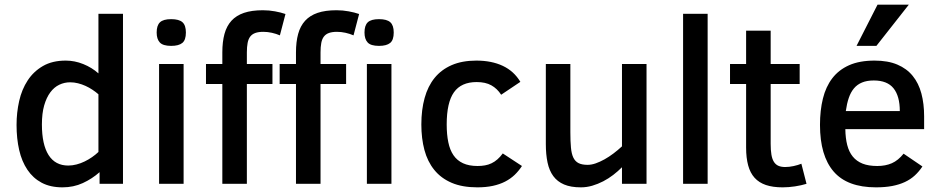

<svg xmlns="http://www.w3.org/2000/svg" viewBox="-20 -786 4019 821"><path d="M405.8 0V-49.8Q374 -21.5 334.2 -3.2Q294.4 15.1 247.1 15.1Q195.3 15.1 158.2 -4.6Q121.1 -24.4 97.2 -60.1Q73.2 -95.7 62 -144.5Q50.8 -193.4 50.8 -252Q50.8 -304.7 62 -354.2Q73.2 -403.8 98.4 -442.1Q123.5 -480.5 163.6 -503.7Q203.6 -526.9 261.2 -526.9Q299.3 -526.9 336.2 -512Q373 -497.1 400.9 -472.2V-727.1H505.9V0ZM400.9 -382.8Q389.2 -393.1 375.2 -402.3Q361.3 -411.6 345.7 -418.7Q330.1 -425.8 313.5 -429.9Q296.9 -434.1 279.8 -434.1Q255.4 -434.1 233.4 -423.6Q211.4 -413.1 195.1 -391.1Q178.7 -369.1 168.9 -335.2Q159.2 -301.3 159.2 -253.9Q159.2 -168 187.7 -123Q216.3 -78.1 272 -78.1Q289.6 -78.1 307.4 -82.8Q325.2 -87.4 341.8 -95.5Q358.4 -103.5 373.5 -114Q388.7 -124.5 400.9 -136.2Z M774.9 -647Q774.9 -614.7 759.5 -602.3Q744.1 -589.8 711.9 -589.8Q676.8 -589.8 663.3 -604.5Q649.9 -619.1 649.9 -647Q649.9 -677.2 664.1 -690.7Q678.2 -704.1 711.9 -704.1Q745.6 -704.1 760.3 -690.9Q774.9 -677.7 774.9 -647ZM660.2 0V-512.2H765.1V0Z M1176.8 -634.8Q1161.1 -641.6 1142.6 -645.8Q1124 -649.9 1106 -649.9Q1085.4 -649.9 1071.8 -645Q1058.1 -640.1 1050 -629.6Q1042 -619.1 1038.8 -602.3Q1035.6 -585.4 1035.6 -562V-512.2H1145V-426.8H1035.6V0H930.7V-426.8H860.8V-512.2H930.7V-562Q930.7 -606.9 939.9 -640.9Q949.2 -674.8 969.7 -697.3Q990.2 -719.7 1023.2 -731Q1056.2 -742.2 1104 -742.2Q1130.9 -742.2 1156 -737.5Q1181.2 -732.9 1200.7 -726.1ZM1491.7 -634.8Q1476.1 -641.6 1457.5 -645.8Q1439 -649.9 1420.9 -649.9Q1400.4 -649.9 1386.7 -645Q1373 -640.1 1365 -629.6Q1356.9 -619.1 1353.8 -602.3Q1350.6 -585.4 1350.6 -562V-512.2H1460V-426.8H1350.6V0H1245.6V-426.8H1175.8V-512.2H1245.6V-562Q1245.6 -606.9 1254.9 -640.9Q1264.2 -674.8 1284.7 -697.3Q1305.2 -719.7 1338.1 -731Q1371.1 -742.2 1418.9 -742.2Q1445.8 -742.2 1470.9 -737.5Q1496.1 -732.9 1515.6 -726.1ZM1663.6 -647Q1663.6 -614.7 1648.2 -602.3Q1632.8 -589.8 1600.6 -589.8Q1565.4 -589.8 1552 -604.5Q1538.6 -619.1 1538.6 -647Q1538.6 -677.2 1552.7 -690.7Q1566.9 -704.1 1600.6 -704.1Q1634.3 -704.1 1648.9 -690.9Q1663.6 -677.7 1663.6 -647ZM1548.8 0V-512.2H1653.8V0Z M2211.9 -76.2Q2198.2 -55.2 2180.7 -38.3Q2163.1 -21.5 2139.9 -9.5Q2116.7 2.4 2087.2 8.8Q2057.6 15.1 2021 15.1Q1956.5 15.1 1911.1 -4.4Q1865.7 -23.9 1836.9 -59.6Q1808.1 -95.2 1794.9 -144.5Q1781.7 -193.8 1781.7 -253.9Q1781.7 -316.4 1795.7 -366.9Q1809.6 -417.5 1838.4 -452.9Q1867.2 -488.3 1911.6 -507.6Q1956.1 -526.9 2017.1 -526.9Q2082 -526.9 2129.9 -504.4Q2177.7 -481.9 2205.1 -436L2123 -380.9Q2106 -407.2 2081.1 -421.1Q2056.2 -435.1 2018.1 -435.1Q1952.1 -435.1 1921.1 -391.4Q1890.1 -347.7 1890.1 -253.9Q1890.1 -210.9 1897 -177.7Q1903.8 -144.5 1919.2 -122.1Q1934.6 -99.6 1960 -87.9Q1985.4 -76.2 2022 -76.2Q2039.1 -76.2 2054 -78.9Q2068.8 -81.5 2082 -87.9Q2095.2 -94.2 2106.9 -104.5Q2118.7 -114.7 2129.9 -129.9Z M2639.6 0V-70.8Q2622.6 -53.7 2602.3 -38.1Q2582 -22.5 2559.3 -10.7Q2536.6 1 2512.5 8.1Q2488.3 15.1 2463.9 15.1Q2420.9 15.1 2392.1 2.9Q2363.3 -9.3 2345.9 -33Q2328.6 -56.6 2321.3 -91.1Q2314 -125.5 2314 -169.9V-512.2H2418.9V-220.2Q2418.9 -181.6 2421.4 -155Q2423.8 -128.4 2431.6 -112.1Q2439.5 -95.7 2454.1 -88.4Q2468.8 -81.1 2492.7 -81.1Q2508.8 -81.1 2527.1 -87.4Q2545.4 -93.8 2564.7 -104.5Q2584 -115.2 2603 -129.6Q2622.1 -144 2639.6 -160.2V-512.2H2744.6V0Z M2900.9 0V-727.1H3005.9V0Z M3428.7 0Q3406.7 6.8 3379.2 11Q3351.6 15.1 3326.7 15.1Q3284.7 15.1 3255.1 5.1Q3225.6 -4.9 3206.8 -25.6Q3188 -46.4 3179.2 -78.6Q3170.4 -110.8 3170.4 -154.8V-426.8H3101.6V-512.2H3170.4V-654.8H3275.4V-512.2H3399.4V-426.8H3275.4V-170.9Q3275.4 -143.6 3278.6 -124.8Q3281.7 -106 3289.1 -94.2Q3296.4 -82.5 3308.3 -77.1Q3320.3 -71.8 3337.4 -71.8Q3354.5 -71.8 3373.5 -75.9Q3392.6 -80.1 3406.7 -85.9Z M3594.7 -233.9Q3595.2 -195.3 3602.8 -165.8Q3610.4 -136.2 3626.5 -116.5Q3642.6 -96.7 3668.2 -86.4Q3693.8 -76.2 3731.4 -76.2Q3766.6 -76.2 3793.7 -88.1Q3820.8 -100.1 3843.8 -128.9L3924.3 -74.2Q3909.7 -52.2 3891.6 -35.6Q3873.5 -19 3849.6 -7.8Q3825.7 3.4 3795.2 9.3Q3764.6 15.1 3725.6 15.1Q3603 15.1 3544.7 -52.5Q3486.3 -120.1 3486.3 -252Q3486.3 -314 3498.8 -364.5Q3511.2 -415 3538.8 -451.2Q3566.4 -487.3 3610.8 -507.1Q3655.3 -526.9 3719.7 -526.9Q3776.9 -526.9 3817.1 -509.8Q3857.4 -492.7 3882.8 -461.4Q3908.2 -430.2 3919.9 -386.2Q3931.6 -342.3 3931.6 -289.1V-233.9ZM3827.6 -311Q3827.6 -375 3800.8 -408.4Q3773.9 -441.9 3716.3 -441.9Q3687 -441.9 3666.3 -433.3Q3645.5 -424.8 3631.6 -408.2Q3617.7 -391.6 3609.4 -367.2Q3601.1 -342.8 3596.7 -311ZM3727.5 -589.8H3642.6L3732.4 -766.1H3866.2Z"/></svg>

Font: Lorenzo Sans Medium
Style: Regular
Weight: 500
Foundry: Intel Corporation
Version: Version 1.00; ttfautohint (v1.5)